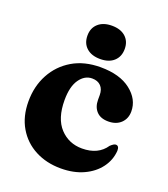

<svg xmlns="http://www.w3.org/2000/svg" viewBox="-126 -756 749 857"><g transform="rotate(20 248.0 -327.5)"><path d="M471 -335Q471 -301 448.8 -279.5Q426.5 -258 389 -258Q352 -258 332.8 -278.8Q313.5 -299.5 313.5 -333.5V-355.5Q313.5 -383 298.5 -398.5Q283.5 -414 257 -414Q221.5 -414 197.5 -379.8Q173.5 -345.5 173.5 -281.5Q173.5 -194 215.2 -149.2Q257 -104.5 320 -104.5Q396.5 -104.5 432.5 -158Q448.5 -173 457.5 -172.5Q473 -172 472.5 -149Q469.5 -104.5 442.5 -68Q415.5 -31.5 369 -10Q322.5 11.5 261.5 11.5Q193 11.5 139.2 -16.8Q85.5 -45 54.8 -97.2Q24 -149.5 24 -221Q24 -293 55 -350.2Q86 -407.5 142.2 -440.8Q198.5 -474 275 -474Q367 -474 419 -433.2Q471 -392.5 471 -335ZM259.5 -507.5Q218.5 -507.5 194.8 -528.8Q171 -550 171 -587Q171 -623 194.8 -644.2Q218.5 -665.5 259.5 -665.5Q301 -665.5 324.5 -644.2Q348 -623 348 -587Q348 -550.5 324.5 -529Q301 -507.5 259.5 -507.5Z"/></g></svg>

Font: Fraunces 72pt Soft
Style: Bold
Weight: 700
Version: Version 1.000;[b76b70a41]